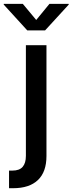

<svg xmlns="http://www.w3.org/2000/svg" viewBox="-64 -783 381 1007"><path d="M71.8 -545.9H179.7V35.2Q179.7 118.7 134.8 161.4Q89.8 204.1 4.9 204.1H-16.6V111.8H0.5Q38.1 111.8 54.9 92Q71.8 72.3 71.8 34.7ZM55.7 -762.7 126 -678.2 195.3 -762.7H296.4V-758.8L172.4 -623.5H79.1L-44.4 -758.8V-762.7Z"/></svg>

Font: Inter Medium
Style: Regular
Weight: 500
Designer: Rasmus Andersson
Foundry: rsms
Version: Version 4.001;git-9221beed3